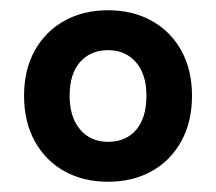

<svg xmlns="http://www.w3.org/2000/svg" viewBox="-20 -735 422 375"><path d="M191 -380Q143 -380 106 -400.5Q69 -421 48 -459Q27 -497 27 -548Q27 -599 48 -636.5Q69 -674 106 -694.5Q143 -715 191 -715Q239 -715 276 -694.5Q313 -674 334 -636.5Q355 -599 355 -548Q355 -497 334 -459Q313 -421 276 -400.5Q239 -380 191 -380ZM191 -458Q226 -458 246 -481.5Q266 -505 266 -548Q266 -590 245.5 -613.5Q225 -637 191 -637Q157 -637 136.5 -614Q116 -591 116 -548Q116 -506 136.5 -482Q157 -458 191 -458Z"/></svg>

Font: Nunito Sans 7pt
Style: Bold
Weight: 700
Designer: Vernon Adams
Foundry: Vernon Adams
Version: Version 3.101;gftools[0.9.27]